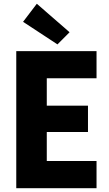

<svg xmlns="http://www.w3.org/2000/svg" viewBox="-20 -988 571 1008"><path d="M65.4 0V-719.7H486.8V-577.1H225.6V-433.1H441.9V-294.9H225.6V-142.6H486.8V0ZM281.7 -754.9 101.1 -873.5 173.3 -968.3 345.2 -818.8Z"/></svg>

Font: Reddit Sans ExtraBold
Style: Regular
Weight: 800
Designer: Stephen Hutchings
Foundry: Reddit
Version: Version 1.014; ttfautohint (v1.8.4.7-5d5b)